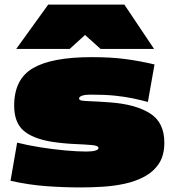

<svg xmlns="http://www.w3.org/2000/svg" viewBox="-20 -810 759 840"><path d="M26 -19 55 -186Q98 -175 153.5 -166Q209 -157 264 -152Q319 -147 357 -147Q382 -147 396.5 -151Q411 -155 411 -162Q411 -173 381.5 -175.5Q352 -178 305 -180Q258 -182 205 -190Q122 -204 82 -239.5Q42 -275 42 -348Q42 -464 124.5 -512Q207 -560 381 -560Q466 -560 529.5 -551.5Q593 -543 656 -528L627 -364Q593 -373 559.5 -380Q526 -387 482.5 -391.5Q439 -396 375 -396Q353 -396 339.5 -391.5Q326 -387 326 -379Q326 -372 337.5 -370Q349 -368 378.5 -367Q408 -366 462 -362Q572 -354 635.5 -314.5Q699 -275 699 -186Q699 -131 676 -95.5Q653 -60 614 -38.5Q575 -17 527 -6.5Q479 4 428.5 7Q378 10 332 10Q259 10 183 4.5Q107 -1 26 -19ZM51 -596 191 -790H524L654 -596H420L352 -657L285 -596Z"/></svg>

Font: Georama ExtraExtended Black
Style: Regular
Weight: 900
Width: 8
Designer: Jean-Baptiste Levee
Foundry: Production Type
Version: Version 1.000